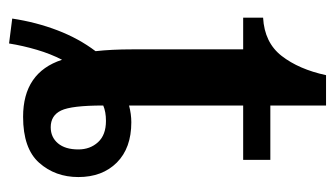

<svg xmlns="http://www.w3.org/2000/svg" viewBox="-178 -521 740 424"><g transform="rotate(90 192.0 -309.0)"><path d="M21 34Q29 -19 47 -66Q65 -113 93 -150Q91 -168 90 -188Q89 -208 89 -231V-476H19V-520Q74 -523 103.5 -561Q133 -599 146 -659H213V-536H333V-476H213V-224Q232 -229 250 -229Q307 -229 339 -197Q371 -165 371 -112Q371 -61 339.5 -25.5Q308 10 238 10Q140 10 112 -76Q99 -51 90 -20.5Q81 10 76 41ZM261 -51Q283 -51 296.5 -67Q310 -83 310 -112Q310 -138 294 -155.5Q278 -173 247 -173Q227 -173 213 -167Q213 -97 224 -74Q235 -51 261 -51Z"/></g></svg>

Font: Noto Serif SemiCondensed SemiBold
Style: Regular
Weight: 600
Width: 4
Designer: Monotype Design Team
Foundry: Monotype Imaging Inc.
Version: Version 2.013; ttfautohint (v1.8.4.7-5d5b)